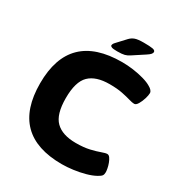

<svg xmlns="http://www.w3.org/2000/svg" viewBox="-203 -1013 1085 1159"><g transform="rotate(30 340.0 -433.5)"><path d="M398 8Q41 8 41 -350Q41 -708 407 -708Q445 -708 485 -702.5Q525 -697 560 -687Q595 -677 616 -664Q629 -657 637 -648Q645 -639 645 -629Q645 -614 637.5 -589.5Q630 -565 618.5 -545.5Q607 -526 594 -526Q581 -526 557.5 -533Q534 -540 497.5 -547.5Q461 -555 408 -555Q313 -555 266.5 -509.5Q220 -464 220 -350Q220 -237 266.5 -191Q313 -145 407 -145Q463 -145 503 -154.5Q543 -164 568.5 -173.5Q594 -183 606 -183Q617 -183 625.5 -171Q634 -159 640.5 -141.5Q647 -124 650 -107.5Q653 -91 653 -83Q653 -67 647 -58.5Q641 -50 621 -39Q594 -24 555.5 -13.5Q517 -3 475.5 2.5Q434 8 398 8ZM347 -749Q319 -749 309 -753Q299 -757 299 -763Q299 -767 301.5 -773Q304 -779 313 -788L366 -845Q381 -861 400.5 -868Q420 -875 461 -875Q504 -875 523 -871.5Q542 -868 542 -856Q542 -849 535.5 -841Q529 -833 512 -822L431 -769Q415 -758 398 -753.5Q381 -749 347 -749Z"/></g></svg>

Font: Asap Semi Expanded ExtraBold
Style: Regular
Weight: 800
Width: 6
Designer: Pablo Cosgaya
Foundry: Omnibus-Type
Version: Version 3.001; ttfautohint (v1.8.4.7-5d5b)